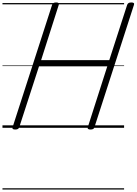

<svg xmlns="http://www.w3.org/2000/svg" viewBox="-20 -1035 1106 1555"><path d="M103 14Q75 14 82 -5L402 -996Q405 -1006 412.5 -1010.5Q420 -1015 435 -1015Q463 -1015 456 -996L313 -548H865L1010 -996Q1014 -1006 1021.5 -1010.5Q1029 -1015 1044 -1015Q1072 -1015 1065 -996L745 -5Q743 4 735.5 9Q728 14 713 14Q685 14 691 -5L849 -498H296L136 -5Q133 4 126 9Q119 14 103 14ZM0 490H985V500H0ZM0 -20H985V0H0ZM0 -505H985V-500H0ZM0 -1010H985V-1000H0Z"/></svg>

Font: Playwrite AU TAS Guides
Style: Regular
Weight: 400
Designer: Veronika Burian, José Scaglione
Foundry: TypeTogether
Version: Version 1.003